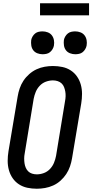

<svg xmlns="http://www.w3.org/2000/svg" viewBox="-20 -1147 565 1175"><path d="M205 8Q175 8 147 2Q119 -4 96 -19Q73 -34 57.5 -56.5Q42 -79 34.5 -106Q27 -133 27 -162.5Q27 -192 32 -222L88 -556Q92 -581 100.5 -606Q109 -631 123.5 -653Q138 -675 159 -693.5Q180 -712 204 -723Q228 -734 253.5 -738.5Q279 -743 304 -743Q334 -743 362 -737Q390 -731 413 -716Q436 -701 451.5 -678.5Q467 -656 474.5 -629Q482 -602 482 -572.5Q482 -543 477 -513L421 -179Q417 -154 408.5 -129Q400 -104 385.5 -82Q371 -60 350.5 -41.5Q330 -23 305.5 -12Q281 -1 255.5 3.5Q230 8 205 8ZM205 -80Q227 -80 248.5 -88Q270 -96 286 -113Q302 -130 310.5 -151Q319 -172 323 -193L378 -528Q381 -543 381.5 -558Q382 -573 379.5 -587Q377 -601 372 -614Q367 -627 357 -636.5Q347 -646 333 -650.5Q319 -655 304 -655Q282 -655 260.5 -647Q239 -639 223 -622Q207 -605 198.5 -584Q190 -563 186 -542L131 -207Q128 -192 128 -177Q128 -162 130 -148Q132 -134 137.5 -121Q143 -108 152.5 -98.5Q162 -89 176 -84.5Q190 -80 205 -80ZM441 -815Q424 -815 408.5 -821Q393 -827 383.5 -839.5Q374 -852 371.5 -868.5Q369 -885 371 -902Q373 -913 379.5 -924Q386 -935 395.5 -942.5Q405 -950 417 -952.5Q429 -955 440 -955Q457 -955 472.5 -949Q488 -943 497.5 -930.5Q507 -918 510 -901.5Q513 -885 510 -868Q508 -857 501.5 -846Q495 -835 485.5 -827.5Q476 -820 464 -817.5Q452 -815 441 -815ZM241 -815Q224 -815 208.5 -821Q193 -827 183.5 -839.5Q174 -852 171.5 -868.5Q169 -885 171 -902Q173 -913 179.5 -924Q186 -935 195.5 -942.5Q205 -950 217 -952.5Q229 -955 240 -955Q257 -955 272.5 -949Q288 -943 297.5 -930.5Q307 -918 310 -901.5Q313 -885 310 -868Q308 -857 301.5 -846Q295 -835 285.5 -827.5Q276 -820 264 -817.5Q252 -815 241 -815ZM525 -1053H225V-1127H525Z"/></svg>

Font: Iosevka Semibold Oblique
Style: Regular
Weight: 600
Italic angle: -9°
Monospace: yes
Designer: Belleve Invis
Foundry: Belleve Invis
Version: Version 32.5.0; ttfautohint (v1.8.4)